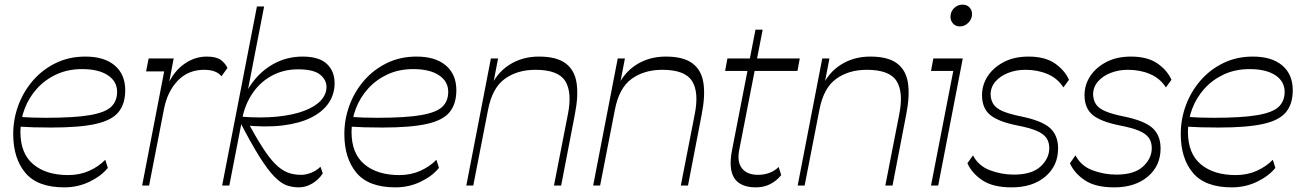

<svg xmlns="http://www.w3.org/2000/svg" viewBox="-20 -800 5619 828"><path d="M257 8Q142 8 89.5 -54.5Q37 -117 37 -222Q37 -286 59 -345.5Q81 -405 122 -452.5Q163 -500 220.5 -528Q278 -556 348 -556Q430 -556 475 -517.5Q520 -479 520 -411Q520 -352 491 -316.5Q462 -281 392.5 -265.5Q323 -250 201 -250Q156 -250 123.5 -251Q91 -252 61 -254V-296Q90 -294 119 -293Q148 -292 177 -292Q301 -292 367.5 -303.5Q434 -315 459.5 -339.5Q485 -364 485 -404Q485 -449 445 -475.5Q405 -502 334 -502Q273 -502 224 -479.5Q175 -457 140 -418.5Q105 -380 86.5 -331.5Q68 -283 68 -231Q68 -138 123.5 -91.5Q179 -45 274 -45Q324 -45 365 -63.5Q406 -82 434 -111L445 -76Q417 -41 366.5 -16.5Q316 8 257 8Z M593 0 688 -492H610L621 -548H729L699 -390L694 -411Q719 -481 767 -518.5Q815 -556 871 -556Q912 -556 931.5 -542Q951 -528 961 -507L935 -471Q913 -499 860 -499Q792 -499 747 -452.5Q702 -406 687 -329L623 0Z M1031 -260 1017 -297Q1106 -290 1175 -297Q1244 -304 1291.5 -322Q1339 -340 1363.5 -366.5Q1388 -393 1388 -425Q1388 -456 1360 -478.5Q1332 -501 1265 -501Q1204 -501 1154 -474.5Q1104 -448 1070.5 -400Q1037 -352 1024 -287L1004 -292Q1020 -373 1060 -432Q1100 -491 1158 -523.5Q1216 -556 1285 -556Q1356 -556 1389.5 -524.5Q1423 -493 1423 -441Q1423 -394 1397.5 -356Q1372 -318 1322 -293Q1272 -268 1199 -259Q1126 -250 1031 -260ZM1269 8Q1242 8 1217 -0.5Q1192 -9 1163.5 -38Q1135 -67 1098.5 -125Q1062 -183 1011 -282L1042 -285Q1081 -213 1111 -166Q1141 -119 1167 -93Q1193 -67 1219.5 -56.5Q1246 -46 1279 -46Q1299 -46 1322 -55Q1345 -64 1362 -81L1372 -52Q1354 -25 1326.5 -8.5Q1299 8 1269 8ZM938 0 1088 -772H1119L969 0Z M1685 8Q1570 8 1517.5 -54.5Q1465 -117 1465 -222Q1465 -286 1487 -345.5Q1509 -405 1550 -452.5Q1591 -500 1648.5 -528Q1706 -556 1776 -556Q1858 -556 1903 -517.5Q1948 -479 1948 -411Q1948 -352 1919 -316.5Q1890 -281 1820.5 -265.5Q1751 -250 1629 -250Q1584 -250 1551.5 -251Q1519 -252 1489 -254V-296Q1518 -294 1547 -293Q1576 -292 1605 -292Q1729 -292 1795.5 -303.5Q1862 -315 1887.5 -339.5Q1913 -364 1913 -404Q1913 -449 1873 -475.5Q1833 -502 1762 -502Q1701 -502 1652 -479.5Q1603 -457 1568 -418.5Q1533 -380 1514.5 -331.5Q1496 -283 1496 -231Q1496 -138 1551.5 -91.5Q1607 -45 1702 -45Q1752 -45 1793 -63.5Q1834 -82 1862 -111L1873 -76Q1845 -41 1794.5 -16.5Q1744 8 1685 8Z M1991 0 2097 -548H2128L2096 -382L2093 -419Q2121 -485 2176.5 -520.5Q2232 -556 2304 -556Q2380 -556 2419 -527Q2458 -498 2466.5 -442.5Q2475 -387 2459 -306L2400 0H2369L2429 -307Q2448 -402 2417.5 -450.5Q2387 -499 2289 -499Q2211 -499 2157 -460Q2103 -421 2085 -328L2021 0Z M2538 0 2644 -548H2675L2643 -382L2640 -419Q2668 -485 2723.5 -520.5Q2779 -556 2851 -556Q2927 -556 2966 -527Q3005 -498 3013.5 -442.5Q3022 -387 3006 -306L2947 0H2916L2976 -307Q2995 -402 2964.5 -450.5Q2934 -499 2836 -499Q2758 -499 2704 -460Q2650 -421 2632 -328L2568 0Z M3240 8Q3173 8 3147 -31.5Q3121 -71 3137 -153L3238 -672H3269L3169 -159Q3157 -104 3179 -75Q3201 -46 3249 -46Q3275 -46 3298 -54.5Q3321 -63 3338 -80L3349 -45Q3329 -20 3301.5 -6Q3274 8 3240 8ZM3107 -494 3117 -548H3429L3419 -494Z M3420 0 3526 -548H3557L3525 -382L3522 -419Q3550 -485 3605.5 -520.5Q3661 -556 3733 -556Q3809 -556 3848 -527Q3887 -498 3895.5 -442.5Q3904 -387 3888 -306L3829 0H3798L3858 -307Q3877 -402 3846.5 -450.5Q3816 -499 3718 -499Q3640 -499 3586 -460Q3532 -421 3514 -328L3450 0Z M4119 -686Q4101 -686 4090 -698.5Q4079 -711 4079 -727Q4079 -742 4086 -754Q4093 -766 4105 -773Q4117 -780 4131 -780Q4150 -780 4161 -768Q4172 -756 4172 -739Q4172 -719 4156.5 -702.5Q4141 -686 4119 -686ZM3995 0 4091 -494H3995L4005 -548H4132L4026 0Z M4343 8Q4262 8 4216.5 -22.5Q4171 -53 4152 -96L4176 -130Q4200 -84 4250 -65.5Q4300 -47 4352 -47Q4430 -47 4467.5 -82Q4505 -117 4505 -161Q4505 -188 4492 -206Q4479 -224 4449 -236.5Q4419 -249 4367 -259Q4286 -275 4250.5 -304Q4215 -333 4215 -390Q4215 -434 4239.5 -471.5Q4264 -509 4309 -532.5Q4354 -556 4415 -556Q4486 -556 4528.5 -527Q4571 -498 4590 -456L4566 -423Q4541 -462 4498 -480.5Q4455 -499 4402 -499Q4362 -499 4327.5 -485.5Q4293 -472 4272.5 -448Q4252 -424 4252 -392Q4253 -367 4265 -349.5Q4277 -332 4305.5 -320Q4334 -308 4383 -298Q4472 -280 4507.5 -248.5Q4543 -217 4543 -160Q4543 -85 4488 -38.5Q4433 8 4343 8Z M4785 8Q4704 8 4658.5 -22.5Q4613 -53 4594 -96L4618 -130Q4642 -84 4692 -65.5Q4742 -47 4794 -47Q4872 -47 4909.5 -82Q4947 -117 4947 -161Q4947 -188 4934 -206Q4921 -224 4891 -236.5Q4861 -249 4809 -259Q4728 -275 4692.5 -304Q4657 -333 4657 -390Q4657 -434 4681.5 -471.5Q4706 -509 4751 -532.5Q4796 -556 4857 -556Q4928 -556 4970.5 -527Q5013 -498 5032 -456L5008 -423Q4983 -462 4940 -480.5Q4897 -499 4844 -499Q4804 -499 4769.5 -485.5Q4735 -472 4714.5 -448Q4694 -424 4694 -392Q4695 -367 4707 -349.5Q4719 -332 4747.5 -320Q4776 -308 4825 -298Q4914 -280 4949.5 -248.5Q4985 -217 4985 -160Q4985 -85 4930 -38.5Q4875 8 4785 8Z M5292 8Q5177 8 5124.5 -54.5Q5072 -117 5072 -222Q5072 -286 5094 -345.5Q5116 -405 5157 -452.5Q5198 -500 5255.5 -528Q5313 -556 5383 -556Q5465 -556 5510 -517.5Q5555 -479 5555 -411Q5555 -352 5526 -316.5Q5497 -281 5427.5 -265.5Q5358 -250 5236 -250Q5191 -250 5158.5 -251Q5126 -252 5096 -254V-296Q5125 -294 5154 -293Q5183 -292 5212 -292Q5336 -292 5402.5 -303.5Q5469 -315 5494.5 -339.5Q5520 -364 5520 -404Q5520 -449 5480 -475.5Q5440 -502 5369 -502Q5308 -502 5259 -479.5Q5210 -457 5175 -418.5Q5140 -380 5121.5 -331.5Q5103 -283 5103 -231Q5103 -138 5158.5 -91.5Q5214 -45 5309 -45Q5359 -45 5400 -63.5Q5441 -82 5469 -111L5480 -76Q5452 -41 5401.5 -16.5Q5351 8 5292 8Z"/></svg>

Font: Savate ExtraLight
Style: Italic
Weight: 200
Italic angle: -11°
Designer: Max Esnée
Foundry: Plomb Type
Version: Version 2.000